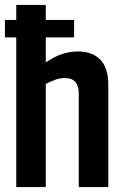

<svg xmlns="http://www.w3.org/2000/svg" viewBox="-25 -760 501 780"><path d="M41 0V-608H-5V-679H41V-740H161V-679H276V-608H161V-506Q224 -551 292 -551Q349 -551 382 -518Q415 -485 415 -414V0H295V-380Q295 -443 239 -443Q219 -443 199.5 -436Q180 -429 161 -419V0Z"/></svg>

Font: Georama Semi Condensed SemiBold
Style: Regular
Weight: 600
Width: 4
Designer: Jean-Baptiste Levee
Foundry: Production Type
Version: Version 1.000